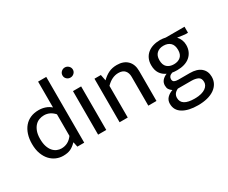

<svg xmlns="http://www.w3.org/2000/svg" viewBox="-138 -1137 2129 1795"><g transform="rotate(-30 926.0 -240.0)"><path d="M380 -710H468V0H394L383 -52H380Q349 -20 317.5 -5.5Q286 9 238 9Q200 9 164.5 -6Q129 -21 101 -51Q73 -81 56 -126.5Q39 -172 39 -234Q39 -289 53.5 -334Q68 -379 95 -411Q122 -443 161 -460Q200 -477 250 -477Q287 -477 320.5 -465.5Q354 -454 380 -431ZM380 -357Q333 -410 269 -410Q242 -410 216.5 -400.5Q191 -391 171.5 -370Q152 -349 140 -316Q128 -283 128 -237Q128 -189 139 -155.5Q150 -122 168.5 -100.5Q187 -79 210.5 -69Q234 -59 258 -59Q333 -59 380 -124Z M618 0V-470H706V0ZM662 -591Q639 -591 622.5 -606.5Q606 -622 606 -645Q606 -668 622.5 -684Q639 -700 662 -700Q684 -700 701 -684Q718 -668 718 -645Q718 -622 701 -606.5Q684 -591 662 -591Z M938 0H850V-470H919L932 -405Q967 -440 1005.5 -458.5Q1044 -477 1094 -477Q1166 -477 1207 -436.5Q1248 -396 1248 -324V0H1160V-311Q1160 -354 1137.5 -379.5Q1115 -405 1069 -405Q999 -405 938 -342Z M1372 -314Q1372 -353 1386 -383.5Q1400 -414 1425.5 -435Q1451 -456 1486 -466.5Q1521 -477 1562 -477Q1577 -477 1591 -475Q1605 -473 1619 -470H1822V-405H1791L1711 -416Q1730 -396 1740.5 -370Q1751 -344 1751 -315Q1751 -276 1737 -245.5Q1723 -215 1698 -194Q1673 -173 1638 -162.5Q1603 -152 1562 -152Q1531 -152 1508 -156Q1485 -148 1476 -135.5Q1467 -123 1467 -109Q1467 -86 1482.5 -78Q1498 -70 1524 -70H1648Q1726 -70 1767.5 -34.5Q1809 1 1809 62Q1809 101 1792 132Q1775 163 1743.5 185Q1712 207 1667 218.5Q1622 230 1566 230Q1464 230 1403.5 193.5Q1343 157 1343 86Q1343 49 1366.5 24Q1390 -1 1428 -14Q1408 -28 1398 -43.5Q1388 -59 1388 -85Q1388 -116 1406.5 -138Q1425 -160 1457 -173Q1417 -191 1394.5 -225.5Q1372 -260 1372 -314ZM1479 0Q1428 23 1428 72Q1428 160 1570 160Q1612 160 1641 152Q1670 144 1688 131Q1706 118 1714.5 102Q1723 86 1723 69Q1723 27 1694.5 13.5Q1666 0 1623 0ZM1662 -312Q1662 -365 1634.5 -390Q1607 -415 1562 -415Q1517 -415 1489.5 -390Q1462 -365 1462 -316Q1462 -264 1489.5 -239.5Q1517 -215 1562 -215Q1607 -215 1634.5 -239Q1662 -263 1662 -312Z"/></g></svg>

Font: Mukta Malar
Style: Regular
Weight: 400
Designer: Aadarsh Rajan, Girish Dalvi, Yashodeep Gholap
Foundry: Ek Type
Version: Version 2.538;PS 1.000;hotconv 16.6.51;makeotf.lib2.5.65220;